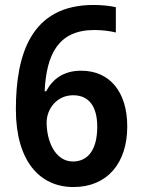

<svg xmlns="http://www.w3.org/2000/svg" viewBox="-20 -744 572 774"><path d="M44 -303C44 -95 140 10 276 10C412 10 493 -86 493 -234C493 -373 423 -459 307 -459C236 -459 192 -425 166 -376H160C167 -526 216 -623 360 -623C393 -623 423 -619 447 -613V-715C422 -721 386 -724 357 -724C104 -724 44 -523 44 -303ZM274 -93C202 -93 168 -176 168 -250C168 -305 209 -360 275 -360C340 -360 372 -313 372 -233C372 -137 332 -93 274 -93Z"/></svg>

Font: Noto Sans Lao Looped SemiCondensed SemiBold
Style: Regular
Weight: 600
Width: 4
Designer: Mark Frömberg, Ben Mitchell
Foundry: The Fontpad Ltd
Version: Version 1.002